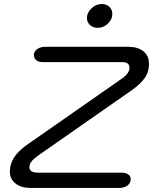

<svg xmlns="http://www.w3.org/2000/svg" viewBox="-20 -932 759 952"><path d="M29 -81Q29 -120 50.5 -152.5Q72 -185 118 -217L581 -540Q603 -555 612.5 -568.5Q622 -582 622 -596Q622 -624 587 -624H193Q172 -624 160 -633.5Q148 -643 148 -658Q148 -677 164 -688.5Q180 -700 206 -700H614Q664 -700 691.5 -677.5Q719 -655 719 -614Q719 -577 698.5 -546.5Q678 -516 631 -483L168 -160Q145 -143 135.5 -130.5Q126 -118 126 -102Q126 -76 168 -76H583Q603 -76 615.5 -67.5Q628 -59 628 -44Q628 -24 612 -12Q596 0 569 0H132Q85 0 57 -22Q29 -44 29 -81ZM411 -843Q411 -869 433.5 -890.5Q456 -912 485 -912Q508 -912 522.5 -898Q537 -884 537 -863Q537 -836 515 -815Q493 -794 465 -794Q441 -794 426 -808Q411 -822 411 -843Z"/></svg>

Font: Kodchasan Medium
Style: Italic
Weight: 500
Italic angle: -10°
Version: Version 1.000; ttfautohint (v1.6)